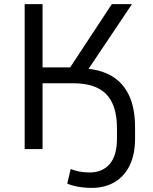

<svg xmlns="http://www.w3.org/2000/svg" viewBox="-20 -725 743 934"><path d="M426 189Q390 189 358 183Q326 177 307 168L324 97Q343 105 366 109.5Q389 114 416 114Q478 114 513.5 73Q549 32 549 -50V-100Q549 -174 526.5 -223Q504 -272 456.5 -296Q409 -320 335 -320H187V0H100V-705H187V-397H336L308 -377L524 -705H622L392 -362L379 -393Q464 -389 521 -356.5Q578 -324 607.5 -261.5Q637 -199 637 -106V-52Q637 26 611 79.5Q585 133 537.5 161Q490 189 426 189Z"/></svg>

Font: Nunito Sans 9pt
Style: Regular
Weight: 400
Version: Version 3.101;gftools[0.9.27]